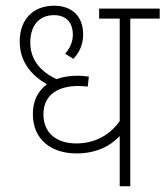

<svg xmlns="http://www.w3.org/2000/svg" viewBox="-20 -652 579 672"><path d="M539 -587V-622H327V-587H399V-228C361 -175 307 -150 247 -150C181 -150 132 -184 132 -252C132 -325 190 -351 254 -351C263 -351 277 -350 287 -349L291 -384C280 -385 267 -387 251 -387C224 -387 199 -383 178 -375C124 -400 86 -441 86 -503C86 -563 117 -599 169 -599C217 -599 235 -567 235 -531C235 -506 226 -485 208 -464L237 -446C261 -472 271 -500 271 -532C271 -591 236 -632 169 -632C98 -632 49 -586 49 -507C49 -436 89 -389 144 -357C112 -333 95 -298 95 -253C95 -162 161 -115 248 -115C315 -115 366 -140 399 -176V0H436V-587Z"/></svg>

Font: Noto Sans Devanagari SemiCondensed ExtraLight
Style: Regular
Weight: 200
Width: 4
Designer: Jelle Bosma - Monotype Design Team
Foundry: Monotype Imaging Inc.
Version: Version 2.004